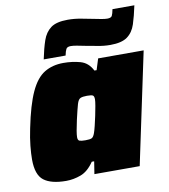

<svg xmlns="http://www.w3.org/2000/svg" viewBox="-82 -786 759 864"><g transform="rotate(-10 298.0 -354.5)"><path d="M151 8Q83 8 49.5 -17.5Q16 -43 16 -113Q16 -140 19.5 -175Q23 -210 32 -253Q53 -357 79.5 -414.5Q106 -472 143 -494.5Q180 -517 230 -517Q271 -517 307 -507Q343 -497 362 -459H372L388 -510H596L488 0H281L290 -57H279Q252 -17 218.5 -4.5Q185 8 151 8ZM268 -157Q289 -157 297 -161Q305 -165 311 -182Q315 -193 320 -213.5Q325 -234 330 -257.5Q335 -281 338.5 -301.5Q342 -322 342 -331Q342 -346 335.5 -349.5Q329 -353 309 -353Q289 -353 279 -348.5Q269 -344 263 -323.5Q257 -303 246 -255Q233 -197 233 -177Q233 -163 241 -160Q249 -157 268 -157ZM146 -548Q156 -597 168 -632Q180 -667 205.5 -686Q231 -705 283 -705Q313 -705 342.5 -699.5Q372 -694 397 -689Q417 -685 433 -682Q449 -679 460 -679Q477 -679 481.5 -687.5Q486 -696 490 -717H590Q580 -669 568.5 -633.5Q557 -598 531 -579Q505 -560 453 -560Q423 -560 393.5 -566Q364 -572 339 -576Q320 -580 303.5 -583Q287 -586 276 -586Q260 -586 255 -577Q250 -568 246 -548Z"/></g></svg>

Font: Saira Black
Style: Italic
Weight: 900
Italic angle: -12°
Designer: Hector Gatti with collaboration of the Omnibus-Type team
Foundry: Omnibus-Type
Version: Version 1.100; ttfautohint (v1.8.3)